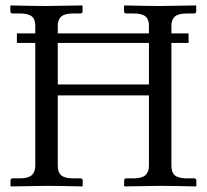

<svg xmlns="http://www.w3.org/2000/svg" viewBox="-20 -666 741 688"><path d="M513.7 -71.8V-324.2H187V-71.8Q187 -48.3 199.7 -37.6Q212.4 -26.9 241.7 -26.9H268.1Q276.4 -26.9 276.4 -18.6V0L274.4 2Q187.5 0 148.4 0L19.5 2L17.6 0V-18.6Q17.6 -26.9 25.4 -26.9H51.8Q81.1 -26.9 93.8 -38.3Q106.4 -49.8 106.4 -71.8V-512.2H40.5V-546.4H106.4V-573.7Q106.4 -597.2 93.8 -607.4Q81.1 -617.7 51.8 -617.7H25.4Q17.1 -617.7 17.1 -626V-644.5L19 -646.5Q106 -644.5 145 -644.5L273.9 -646.5L275.9 -644.5V-626Q275.9 -617.7 268.1 -617.7H241.7Q211.9 -617.7 199.5 -606.7Q187 -595.7 187 -573.7V-546.4H513.7V-573.7Q513.7 -597.2 501 -607.4Q488.3 -617.7 459 -617.7H432.6Q424.3 -617.7 424.3 -626V-644.5L426.3 -646.5Q513.2 -644.5 552.2 -644.5L681.2 -646.5L683.1 -644.5V-626Q683.1 -617.7 675.3 -617.7H648.9Q619.1 -617.7 606.7 -606.7Q594.2 -595.7 594.2 -573.7V-546.4H655.8V-512.2H594.2V-71.8Q594.2 -48.3 606.9 -37.6Q619.6 -26.9 648.9 -26.9H675.3Q683.6 -26.9 683.6 -18.6V0L681.6 2Q594.7 0 555.7 0L426.8 2L424.8 0V-18.6Q424.8 -26.9 432.6 -26.9H459Q488.3 -26.9 501 -38.3Q513.7 -49.8 513.7 -71.8ZM513.7 -512.2H187V-363.3H513.7Z"/></svg>

Font: Libertinage
Style: l
Weight: 400
Designer: OSP
Foundry: OSP
Version: Version 1.0; 2008; OFL relea